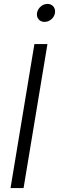

<svg xmlns="http://www.w3.org/2000/svg" viewBox="-20 -950 298 970"><path d="M219.7 -727.5 99.1 0H33.2L153.8 -727.5ZM205.1 -839.4Q186 -839.4 175 -852.5Q164.1 -865.7 167 -884.8Q170.4 -903.8 185.8 -917Q201.2 -930.2 219.7 -930.2Q238.8 -930.2 249.8 -917Q260.7 -903.8 257.8 -884.8Q254.9 -865.7 239.3 -852.5Q223.6 -839.4 205.1 -839.4Z"/></svg>

Font: Inter Display Light
Style: Italic
Weight: 300
Italic angle: -9.39999°
Designer: Rasmus Andersson
Foundry: rsms
Version: Version 4.000;git-a52131595